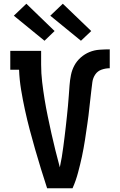

<svg xmlns="http://www.w3.org/2000/svg" viewBox="-20 -1007 640 1027"><path d="M232 0Q215 -52 199 -104Q183 -156 168 -208Q153 -260 139 -313Q125 -366 113.5 -419Q102 -472 93 -526Q84 -580 82 -634H35V-735H200V-662Q200 -615 205.5 -568.5Q211 -522 218.5 -476Q226 -430 235.5 -384.5Q245 -339 255 -293.5Q265 -248 276.5 -202.5Q288 -157 300 -112Q306 -139 310.5 -166.5Q315 -194 318.5 -221Q322 -248 325.5 -275.5Q329 -303 332 -330.5Q335 -358 338 -385.5Q341 -413 343.5 -440.5Q346 -468 348 -495.5Q350 -523 352 -550.5Q354 -578 359.5 -605.5Q365 -633 378 -657Q391 -681 412 -699.5Q433 -718 458.5 -728.5Q484 -739 512 -741Q540 -743 567 -743V-642Q545 -642 523.5 -634.5Q502 -627 489.5 -608.5Q477 -590 474 -567.5Q471 -545 468.5 -523Q466 -501 463.5 -479Q461 -457 458.5 -435Q456 -413 453.5 -390.5Q451 -368 447.5 -346Q444 -324 441 -302Q438 -280 434.5 -258Q431 -236 427 -214Q423 -192 418.5 -170.5Q414 -149 408.5 -127Q403 -105 397.5 -84Q392 -63 384.5 -41.5Q377 -20 368 0ZM413 -789 249 -923 316 -987 468 -841ZM218 -789 54 -923 121 -987 272 -841Z"/></svg>

Font: Iosevka Book
Style: Bold
Weight: 700
Designer: Belleve Invis
Foundry: Belleve Invis
Version: Version 28.0.7; ttfautohint (v1.8.3)